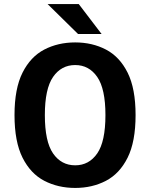

<svg xmlns="http://www.w3.org/2000/svg" viewBox="-20 -915 750 946"><path d="M350.5 11Q266 11 198.2 -24.2Q130.5 -59.5 91 -138.2Q51.5 -217 51.5 -348Q51.5 -478.5 91 -557Q130.5 -635.5 198.2 -670.8Q266 -706 350.5 -706Q434.5 -706 502 -670.8Q569.5 -635.5 608.8 -557Q648 -478.5 648 -348Q648 -217 608.8 -138.2Q569.5 -59.5 502 -24.2Q434.5 11 350.5 11ZM350.5 -100.5Q418.5 -100.5 459 -159Q499.5 -217.5 499.5 -348Q499.5 -477.5 459 -536Q418.5 -594.5 350.5 -594.5Q282 -594.5 241.5 -536Q201 -477.5 201 -348Q201 -217.5 241.5 -159Q282 -100.5 350.5 -100.5ZM480.5 -747.5H364.5L214.5 -895H368Z"/></svg>

Font: League Mono SemiBold
Style: Regular
Weight: 600
Width: 6
Designer: Tyler Finck
Foundry: The League of Moveable Type / Tyler Finck
Version: Version 2.300;RELEASE